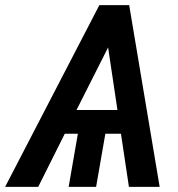

<svg xmlns="http://www.w3.org/2000/svg" viewBox="-60 -731 697 751"><path d="M444.3 0H564.5L445.3 -710.9H328.6L-40 0H89.4L193.4 -208H244.6L208.5 0H315.9L352.1 -208H413.1ZM362.8 -545.4 399.4 -300.8H239.3Z"/></svg>

Font: Roboto Medium
Style: Italic
Weight: 500
Italic angle: -12°
Designer: Google
Version: Version 2.137; 2017